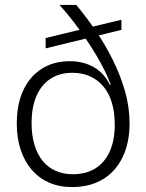

<svg xmlns="http://www.w3.org/2000/svg" viewBox="-20 -749 593 778"><path d="M272 9Q220 9 179 -9Q138 -27 109 -60.5Q80 -94 64 -141.5Q48 -189 48 -248Q48 -326 74 -382.5Q100 -439 148.5 -470Q197 -501 263 -501Q317 -501 359 -477.5Q401 -454 425 -406H429Q406 -465 372 -522Q338 -579 299.5 -632Q261 -685 221 -729H289Q330 -680 368.5 -623.5Q407 -567 437.5 -505.5Q468 -444 486.5 -379.5Q505 -315 505 -249Q505 -170 476.5 -111.5Q448 -53 396 -22Q344 9 272 9ZM275 -43Q329 -43 367 -67Q405 -91 425 -136Q445 -181 445 -243Q445 -293 433.5 -332Q422 -371 399.5 -398Q377 -425 345.5 -439.5Q314 -454 273 -454Q221 -454 184 -429.5Q147 -405 127.5 -359.5Q108 -314 108 -250Q108 -201 119.5 -162.5Q131 -124 152.5 -97.5Q174 -71 205 -57Q236 -43 275 -43ZM165 -553V-595L472 -669V-628Z"/></svg>

Font: Mona Sans Light
Style: Regular
Weight: 300
Designer: Deni Anggara
Foundry: GitHub
Version: Version 2.000